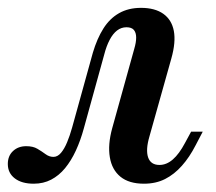

<svg xmlns="http://www.w3.org/2000/svg" viewBox="-51 -447 539 479"><path d="M33.1 11.3Q3.2 11.3 -14.1 -2Q-31.5 -15.3 -31.5 -37.9Q-31.5 -58.1 -18.5 -70.2Q-5.6 -82.3 14.5 -82.3Q31.5 -82.3 42.3 -75.8Q53.2 -69.4 62.5 -62.5Q71.8 -55.6 82.3 -55.6Q92.7 -55.6 101.2 -65.7Q109.7 -75.8 116.5 -92.3Q123.4 -108.9 129 -129L180.6 -315.3Q191.1 -350.8 206.9 -375.8Q222.6 -400.8 246 -414.1Q269.4 -427.4 300.8 -427.4Q335.5 -427.4 356.5 -412.5Q377.4 -397.6 382.7 -369.8Q387.9 -341.9 376.6 -301.6L321.8 -106.5Q312.1 -73.4 318.5 -54.4Q325 -35.5 346.8 -35.5Q364.5 -35.5 380.2 -49.2Q396 -62.9 410.5 -90.3L425.8 -118.5H454.8L437.1 -84.7Q421.8 -54.8 402.8 -33.5Q383.9 -12.1 360.9 -0.4Q337.9 11.3 308.1 11.3Q271 11.3 249.6 -6Q228.2 -23.4 223 -54.8Q217.7 -86.3 229 -127.4L283.9 -325Q288.7 -341.1 288.7 -353.2Q288.7 -365.3 283.1 -372.2Q277.4 -379 264.5 -379Q251.6 -379 241.1 -371Q230.6 -362.9 222.6 -347.6Q214.5 -332.3 208.9 -310.5L158.1 -126.6Q150 -96.8 138.3 -71.4Q126.6 -46 111.3 -27.4Q96 -8.9 76.6 1.2Q57.3 11.3 33.1 11.3Z"/></svg>

Font: Playfair 5pt SemiExpanded Light SemiBold
Style: Italic
Weight: 600
Italic angle: -15.6°
Version: Version 2.001;gftools[0.9.30]